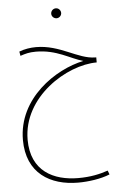

<svg xmlns="http://www.w3.org/2000/svg" viewBox="-61 -704 659 1019"><g transform="rotate(-5 268.0 -195.0)"><path d="M276 -608C290 -608 302 -620 302 -634C302 -649 290 -661 276 -661C261 -661 249 -649 249 -634C249 -620 261 -608 276 -608ZM314 271C368 271 435 262 483 242L475 221C432 236 382 247 317 247C186 247 66 189 66 21C66 -207 307 -356 467 -356V-383H461C369 -384 281 -465 153 -465C123 -465 91 -460 63 -449L67 -426C94 -435 114 -441 150 -441C261 -441 328 -389 397 -370C247 -339 41 -202 41 20C41 198 166 271 314 271Z"/></g></svg>

Font: Noto Sans Arabic UI Cn Th
Style: Regular
Weight: 100
Width: 3
Designer: Monotype Design Team, Nadine Chahine and Nizar Qandah
Foundry: Monotype Imaging Inc.
Version: Version 2.010